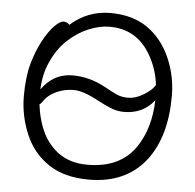

<svg xmlns="http://www.w3.org/2000/svg" viewBox="-52 -766 849 836"><g transform="rotate(5 372.5 -347.5)"><path d="M366 18Q259 18 189.5 -28.5Q120 -75 86.5 -155Q53 -235 53 -319.5Q53 -404 69.5 -462.5Q86 -521 110 -565Q134 -609 158 -633.5Q182 -658 197.5 -658Q213 -658 223 -646Q299 -713 397 -713Q495 -713 560 -667.5Q625 -622 660 -543Q695 -464 695 -375Q695 -200 616 -95Q529 18 366 18ZM354 -46Q498 -46 565 -145Q621 -228 625 -351Q623 -350 622 -348Q574 -289 493 -289Q463 -289 435 -300.5Q407 -312 379 -327Q310 -365 268 -365Q226 -365 190 -348Q154 -331 136 -302Q130 -293 124 -290Q130 -238 147 -193Q172 -126 224 -86Q276 -46 354 -46ZM122 -355Q128 -362 134 -370Q183 -428 257.5 -428Q332 -428 401 -390Q428 -375 451.5 -363.5Q475 -352 506 -352Q537 -352 571.5 -372.5Q606 -393 621 -416Q622 -417 622 -418Q612 -501 566 -568Q506 -653 399 -653Q356 -653 307.5 -633Q259 -613 217 -573.5Q175 -534 149 -475Q125 -423 122 -355Z"/></g></svg>

Font: LXGW Bright TC
Style: Regular
Weight: 400
Designer: Christian Thalmann (Catharsis Fonts)
Foundry: LXGW / Christian Thalmann (Catharsis Fonts) / Fontworks Inc.
Version: Version 5.501